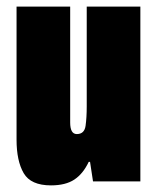

<svg xmlns="http://www.w3.org/2000/svg" viewBox="-20 -548 477 580"><path d="M134 12Q73 12 51.5 -25Q30 -62 30 -126V-528H192V-178Q192 -143 212 -143Q235 -143 238.5 -168Q242 -193 242 -226V-528H404V0H261L252 -59H248Q231 -23 204.5 -5.5Q178 12 134 12Z"/></svg>

Font: Archivo ExtraCondensed Black
Style: Regular
Weight: 900
Width: 2
Designer: Hector Gatti
Foundry: Omnibus-Type
Version: Version 2.001; ttfautohint (v1.8.3)